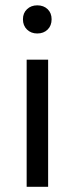

<svg xmlns="http://www.w3.org/2000/svg" viewBox="-20 -714 286 734"><path d="M81.9 0V-486H164V0ZM122.5 -586Q98.8 -586 83.3 -601Q67.7 -616 67.7 -640.4Q67.7 -664.2 83.3 -678.9Q98.8 -693.6 122.5 -693.6Q146.8 -693.6 162.1 -678.9Q177.3 -664.2 177.3 -640.4Q177.3 -616 162.1 -601Q146.8 -586 122.5 -586Z"/></svg>

Font: Source Sans 3
Style: Regular
Weight: 200
Designer: Paul D. Hunt
Foundry: Adobe
Version: Version 3.046;hotconv 1.0.118;makeotfexe 2.5.65603